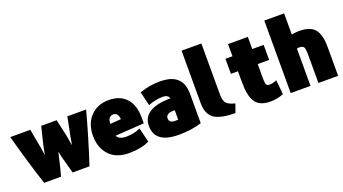

<svg xmlns="http://www.w3.org/2000/svg" viewBox="-72 -1365 3537 1978"><g transform="rotate(-20 1697.0 -376.5)"><path d="M821 -547Q741 -252 653 15H468Q460 -16 443 -78.5Q426 -141 417 -172Q413 -187 409 -211Q405 -235 404 -238Q399 -220 387 -167.5Q375 -115 363 -67Q351 -19 341 15H156Q74 -234 -11 -547H209Q215 -516 227.5 -444Q240 -372 249 -330Q251 -317 254 -297.5Q257 -278 258.5 -267Q260 -256 262 -252L267 -280Q273 -320 284 -366.5Q295 -413 308.5 -467.5Q322 -522 328 -547H497Q504 -516 516 -465Q528 -414 537 -371Q546 -328 552 -285Q556 -260 558 -253Q559 -253 561 -264Q563 -275 566 -295Q569 -315 571 -328Q584 -392 615 -547Z M1330 -210 1013 -189Q1038 -142 1113 -142Q1200 -142 1271 -175L1309 -17Q1217 27 1088 27Q944 27 869 -55Q794 -137 794 -265Q794 -399 870.5 -479Q947 -559 1070 -559Q1187 -559 1254 -493Q1321 -427 1329 -305Q1329 -295 1330 -262Q1331 -229 1330 -210ZM1123 -331Q1117 -404 1066 -404Q1006 -404 1004 -322Z M1882 -11Q1774 25 1632 25Q1370 25 1370 -166Q1370 -345 1647 -358Q1666 -358 1674 -357Q1667 -400 1604 -400Q1530 -400 1446 -368L1409 -521Q1518 -559 1635 -559Q1843 -559 1876 -398Q1882 -365 1882 -327ZM1676 -125V-228Q1655 -228 1646 -227Q1578 -222 1578 -173Q1578 -123 1641 -123Q1669 -123 1676 -125Z M2287 -80 2254 14Q2177 14 2121.5 2.5Q2066 -9 2033.5 -28Q2001 -47 1982.5 -77.5Q1964 -108 1958 -138.5Q1952 -169 1952 -212V-780H2169V-221Q2169 -151 2195 -123.5Q2221 -96 2287 -80Z M2780 -3Q2726 20 2665 25Q2596 29 2549.5 14Q2503 -1 2478.5 -34Q2454 -67 2443.5 -103Q2433 -139 2428 -192Q2425 -246 2425 -382H2348V-547H2425V-680H2642V-547H2767V-382H2642V-222Q2642 -175 2650.5 -158Q2659 -141 2685 -141Q2720 -141 2764 -160Q2773 -66 2780 -3Z M3379 15H3163V-255Q3163 -262 3163 -275Q3163 -306 3162.5 -320Q3162 -334 3159.5 -352.5Q3157 -371 3151.5 -378.5Q3146 -386 3135.5 -391.5Q3125 -397 3109 -397Q3086 -397 3076 -394V15H2859V-780H3076V-547Q3101 -554 3126 -555Q3192 -560 3239 -548Q3286 -536 3312.5 -513.5Q3339 -491 3354.5 -453Q3370 -415 3374.5 -378Q3379 -341 3379 -288Z"/></g></svg>

Font: Repo
Style: ExtraBlack
Weight: 1000
Designer: Stefan Peev
Foundry: Context Ltd
Version: Version 001.000